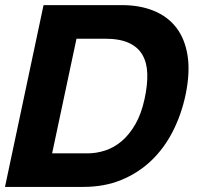

<svg xmlns="http://www.w3.org/2000/svg" viewBox="-24 -734 786 754"><path d="M455.1 -713.9Q524.4 -713.9 579.1 -691.9Q633.8 -669.9 668 -626Q702.1 -582 712.6 -515.9Q723.1 -449.7 704.6 -360.8Q688 -283.2 654.1 -217Q620.1 -150.9 569.6 -102.8Q519 -54.7 452.4 -27.3Q385.7 0 303.7 0H-4.4L147 -713.9ZM320.8 -131.8Q355 -131.8 389.4 -143.1Q423.8 -154.3 453.9 -179.7Q483.9 -205.1 507.6 -246.1Q531.2 -287.1 543.9 -346.2Q555.7 -400.4 554.4 -443.8Q553.2 -487.3 535.6 -518.1Q518.1 -548.8 482.2 -565.4Q446.3 -582 388.2 -582H276.4L180.7 -131.8Z"/></svg>

Font: XB Khoramshahr
Style: Bold Italic
Weight: 700
Italic angle: -12°
Designer: Behnam
Foundry: Irmug
Version: Version 8.005 2009